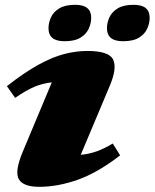

<svg xmlns="http://www.w3.org/2000/svg" viewBox="-20 -744 628 780"><path d="M72 -126.5 190.5 -409.5Q152.5 -405.5 118.8 -391Q85 -376.5 41.5 -346.5L8 -394Q79 -449.5 135.8 -480.8Q192.5 -512 240.8 -524.5Q289 -537 334.5 -537Q422.5 -537 439.5 -502.2Q456.5 -467.5 426 -395.5L308 -115Q344 -118.5 374.5 -129.8Q405 -141 438 -161L468 -113Q376.5 -42 295.2 -13.5Q214 15 139.5 15Q75 15 56.8 -15.5Q38.5 -46 72 -126.5ZM242 -576.5Q177 -576.5 177 -629Q177 -651.5 187 -673.5Q197 -695.5 220.8 -710Q244.5 -724.5 285.5 -724.5Q350.5 -724.5 350.5 -672Q350.5 -649.5 340.5 -627.5Q330.5 -605.5 307 -591Q283.5 -576.5 242 -576.5ZM479.5 -576.5Q414.5 -576.5 414.5 -629Q414.5 -651.5 424.5 -673.5Q434.5 -695.5 458.2 -710Q482 -724.5 523 -724.5Q588 -724.5 588 -672Q588 -649.5 578 -627.5Q568 -605.5 544.5 -591Q521 -576.5 479.5 -576.5Z"/></svg>

Font: Newsreader 6pt ExtraBold
Style: Italic
Weight: 800
Italic angle: -17°
Designer: Hugues Gentile
Foundry: Production Type
Version: Version 1.003; ttfautohint (v1.8.3)